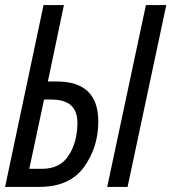

<svg xmlns="http://www.w3.org/2000/svg" viewBox="-20 -734 673 754"><path d="M0 0H134Q253 0 309.5 -77.5Q366 -155 366 -257Q366 -414 203 -414H168L231 -714H151ZM401 0H481L633 -714H553ZM95 -71 153 -343H183Q284 -343 284 -252Q284 -177 250 -124Q216 -71 145 -71Z"/></svg>

Font: Noto Sans UI Condensed
Style: Italic
Weight: 400
Width: 3
Italic angle: -12°
Designer: Monotype Design Team
Foundry: Monotype Imaging Inc.
Version: Version 1.901